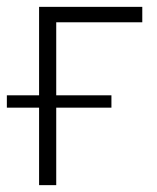

<svg xmlns="http://www.w3.org/2000/svg" viewBox="-29 -540 457 560"><path d="M386 -475H135V-262H296V-226H135V0H85V-226H-9V-262H85V-520H386Z"/></svg>

Font: Raleway-v4020 Light
Style: Regular
Weight: 300
Designer: Matt McInerney, Pablo Impallari, Rodrigo Fuenzalida
Foundry: Matt McInerney, Pablo Impallari, Rodrigo Fuenzalida
Version: Version 4.020;PS 004.020;hotconv 1.0.88;makeotf.lib2.5.64775